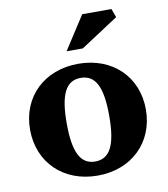

<svg xmlns="http://www.w3.org/2000/svg" viewBox="-84 -812 784 898"><g transform="rotate(-10 308.0 -363.0)"><path d="M308 -52C238 -52 207 -113 207 -251C207 -389 238 -449 308 -449C378 -449 409 -389 409 -251C409 -113 378 -52 308 -52ZM33 -251C33 -95 146 15 308 15C470 15 583 -95 583 -251C583 -407 470 -516 308 -516C146 -516 33 -407 33 -251ZM265 -583H342L521 -700L506 -741H367Z"/></g></svg>

Font: LT Superior Serif ExtraBold
Style: Regular
Weight: 800
Designer: Daniel Lyons
Foundry: LyonsType
Version: Version 2.120;FEAKit 1.0